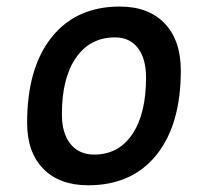

<svg xmlns="http://www.w3.org/2000/svg" viewBox="-20 -547 626 577"><path d="M245.1 9.8Q158.7 9.8 110.1 -39.8Q61.5 -89.4 61.5 -177.7Q61.5 -342.8 135.3 -435.1Q209 -527.3 339.8 -527.3Q426.3 -527.3 474.9 -476.6Q523.4 -425.8 523.4 -335Q523.4 -172.4 450 -81.3Q376.5 9.8 245.1 9.8ZM263.2 -82.5Q336.4 -82.5 377.7 -143.8Q418.9 -205.1 418.9 -314Q418.9 -370.6 394.5 -402.6Q370.1 -434.6 325.7 -434.6Q250.5 -434.6 208.3 -373.5Q166 -312.5 166 -203.6Q166 -146.5 191.7 -114.5Q217.3 -82.5 263.2 -82.5Z"/></svg>

Font: Cascadia Code PL
Style: Italic
Weight: 400
Italic angle: -10°
Monospace: yes
Designer: Aaron Bell
Foundry: Saja Typeworks
Version: Version 2404.023